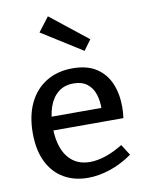

<svg xmlns="http://www.w3.org/2000/svg" viewBox="-91 -881 730 955"><g transform="rotate(-10 274.5 -403.0)"><path d="M276 10Q207 10 154.5 -20.5Q102 -51 72.5 -110.5Q43 -170 43 -256Q43 -344 73.5 -407.5Q104 -471 160.5 -505.5Q217 -540 293 -540Q366 -540 412.5 -510Q459 -480 481.5 -427.5Q504 -375 504 -308Q504 -295 503 -282Q502 -269 500 -252H121V-321H410L401 -315Q402 -356 391 -390Q380 -424 354 -444.5Q328 -465 285 -465Q238 -465 207 -439.5Q176 -414 161 -370Q146 -326 146 -269Q146 -208 163 -162.5Q180 -117 214.5 -91.5Q249 -66 300 -66Q336 -66 378.5 -80Q421 -94 466 -122L501 -67Q445 -28 387.5 -9Q330 10 276 10ZM218 -816 406 -667 368 -615 163 -744Z"/></g></svg>

Font: Bitter Thin Medium
Style: Regular
Weight: 500
Version: Version 3.021